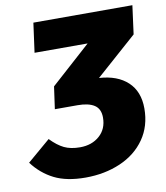

<svg xmlns="http://www.w3.org/2000/svg" viewBox="-100 -762 732 848"><g transform="rotate(-10 266.0 -338.0)"><path d="M534 -567 350 -404Q432 -399 478 -356Q524 -313 524 -237Q524 -158 483.5 -100Q443 -42 372.5 -11.5Q302 19 216 19Q131 19 75.5 -9Q20 -37 -19 -89L84 -177Q115 -145 144 -131Q173 -117 215 -117Q268 -117 302.5 -147.5Q337 -178 337 -229Q337 -268 311 -285Q285 -302 236 -302H134L148 -402L327 -563H89L107 -695H551Z"/></g></svg>

Font: Trujillo ExtraBold
Style: Italic
Weight: 800
Italic angle: -8°
Designer: Fira Sans original fonts by bBox Type GmbH, Carrois Corporate GbR, & Edenspiekermann AG / Changes by Cristiano Sobral
Foundry: Fira Sans original fonts by bBox Type GmbH, Carrois Corporate GbR, & Edenspiekermann AG / Changes by Cristiano Sobral
Version: Version 4.301;July 28, 2020;FontCreator 13.0.0.2655 64-bit